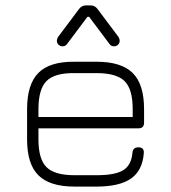

<svg xmlns="http://www.w3.org/2000/svg" viewBox="-20 -689 632 709"><path d="M211 -518Q202 -518 196 -524Q190 -530 190 -539Q190 -544 194 -552L272 -656Q282 -669 297 -669H315Q330 -669 340 -656L418 -552Q422 -544 422 -539Q422 -530 416 -524Q410 -518 401 -518Q390 -518 384 -527L309 -627H303L228 -527Q222 -518 211 -518ZM255 0Q164 0 122 -41.5Q80 -83 80 -174V-286Q80 -378 122 -420Q164 -462 255 -461H337Q428 -461 470 -419.5Q512 -378 512 -286V-236Q512 -215 491 -215H122V-174Q122 -101 152 -71.5Q182 -42 255 -42H337Q405 -42 435 -60.5Q465 -79 469 -124Q470 -145 491 -145Q513 -145 511 -123Q506 -59 463.5 -29.5Q421 0 337 0ZM255 -419Q182 -420 152 -390Q122 -360 122 -286V-257H470V-286Q470 -360 440 -389.5Q410 -419 337 -419Z"/></svg>

Font: Jura Light
Style: Regular
Weight: 300
Designer: Daniel Johnson, Alexei Vanyashin
Foundry: Daniel Johnson
Version: Version 5.103